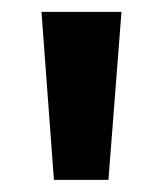

<svg xmlns="http://www.w3.org/2000/svg" viewBox="-20 -720 275 324"><path d="M71 -416.5 50 -700H185L163 -416.5Z"/></svg>

Font: Overpass SemiBold
Style: Regular
Weight: 600
Designer: Delve Withrington, Dave Bailey, Thomas Jockin
Foundry: Delve Fonts LLC
Version: Version 4.000